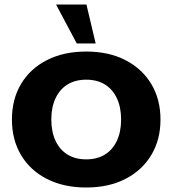

<svg xmlns="http://www.w3.org/2000/svg" viewBox="-20 -823 766 853"><path d="M363 10Q263 10 188.5 -28Q114 -66 73.5 -134Q33 -202 33 -292Q33 -382 73.5 -450Q114 -518 188.5 -556Q263 -594 363 -594Q463 -594 537 -556Q611 -518 652 -450Q693 -382 693 -292Q693 -202 652 -134Q611 -66 537 -28Q463 10 363 10ZM363 -115Q411 -115 445.5 -136Q480 -157 499 -197Q518 -237 518 -292Q518 -347 499 -387Q480 -427 445.5 -448Q411 -469 363 -469Q315 -469 280.5 -448Q246 -427 227 -387Q208 -347 208 -292Q208 -237 227 -197Q246 -157 280.5 -136Q315 -115 363 -115ZM321 -630 229 -803H364L405 -630Z"/></svg>

Font: Rokkitt ExtraBold
Style: Regular
Weight: 800
Version: Version 3.103